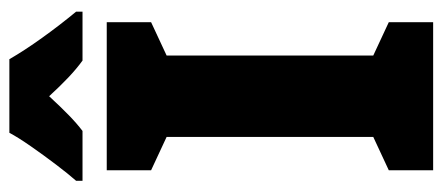

<svg xmlns="http://www.w3.org/2000/svg" viewBox="-294 -674 967 420"><g transform="rotate(-90 190.0 -463.5)"><path d="M352 0H28V-97L101 -131V-583L28 -617V-714H352V-617L279 -583V-131L352 -97ZM271 -927Q290 -894 318 -855Q346 -816 375 -781V-767H268Q250 -780 231 -798Q212 -816 190 -840Q167 -815 148.5 -797Q130 -779 114 -767H5V-781Q20 -798 40.5 -825Q61 -852 80.5 -880Q100 -908 110 -927Z"/></g></svg>

Font: Noto Sans Gujarati UI Condensed Black
Style: Regular
Weight: 900
Width: 3
Designer: Jelle Bosma - Monotype Design Team, Universal Thirst
Foundry: Monotype Imaging Inc.
Version: Version 2.106; ttfautohint (v1.8.4.7-5d5b)